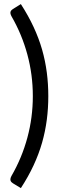

<svg xmlns="http://www.w3.org/2000/svg" viewBox="-20 -796 307 962"><path d="M144.5 -314.5Q144.5 -421.5 117.2 -522.5Q90 -623.5 37.5 -714.5Q33.5 -722 32.5 -727.8Q31.5 -733.5 33 -737.8Q34.5 -742 37.8 -745.2Q41 -748.5 45 -751L84.5 -775.5Q122 -717.5 148.2 -661Q174.5 -604.5 190.8 -547.8Q207 -491 214.5 -433Q222 -375 222 -314.5Q222 -253.5 214.5 -195.8Q207 -138 190.8 -81Q174.5 -24 148.2 32.5Q122 89 84.5 146.5L45 122.5Q41 120 37.8 116.8Q34.5 113.5 33 109.2Q31.5 105 32.5 99Q33.5 93 37.5 85.5Q90 -5.5 117.2 -106.5Q144.5 -207.5 144.5 -314.5Z"/></svg>

Font: TypoPRO Lato
Style: Regular
Weight: 400
Designer: Lukasz Dziedzic with Adam Twardoch and Botio Nikoltchev
Foundry: tyPoland Lukasz Dziedzic
Version: Version 2.010; 2014-09-01; http://www.latofonts.com/